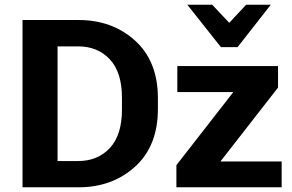

<svg xmlns="http://www.w3.org/2000/svg" viewBox="-20 -796 1242 816"><path d="M75.7 0V-710.9H314.2Q457.5 -710.9 554.3 -623.2Q651.1 -535.4 651.1 -377.9V-333.3Q651.1 -175.8 554.3 -87.9Q457.5 0 314.2 0ZM224.6 -111.6H312Q395.3 -111.6 446.8 -166.9Q498.3 -222.2 498.3 -330.3V-380.6Q498.3 -488.8 446.8 -543.8Q395.3 -598.9 312 -598.9H224.6ZM729.7 0V-94L971.7 -404.8H733.6V-515.1H1161.6V-423.8L917 -109.9H1177V0ZM918.9 -595.7 776.1 -775.9H881.8L954.3 -699L1026.1 -775.9H1130.9L989.7 -595.7Z"/></svg>

Font: RobotoFlex
Style: Regular
Weight: 400
Designer: Berlow after Robertson
Foundry: Google
Version: Version 2.136